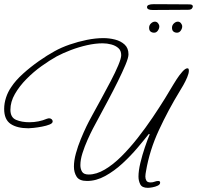

<svg xmlns="http://www.w3.org/2000/svg" viewBox="-26 -871 946 922"><path d="M684 31Q656 31 647.5 14Q639 -3 639 -23Q639 -51 648 -88.5Q657 -126 669.5 -163Q682 -200 693 -226L689 -228Q667 -200 634.5 -161.5Q602 -123 562.5 -86.5Q523 -50 479.5 -26Q436 -2 392 -2Q355 -2 342 -22.5Q329 -43 329 -71Q329 -100 338.5 -134.5Q348 -169 362 -203Q376 -237 389 -264Q398 -283 417.5 -318.5Q437 -354 460.5 -397Q484 -440 506 -482Q528 -524 542 -557.5Q556 -591 556 -606Q556 -628 542.5 -640Q529 -652 508.5 -657.5Q488 -663 467 -663Q432 -663 392 -654Q352 -645 314 -630.5Q276 -616 246 -600Q212 -581 173.5 -553.5Q135 -526 101 -491.5Q67 -457 45.5 -419.5Q24 -382 24 -344Q24 -307 51 -295.5Q78 -284 115 -284Q160 -284 200 -301Q206 -303 209 -303Q217 -303 222 -298.5Q227 -294 227 -288Q227 -279 212 -273Q197 -267 176 -263Q155 -259 136.5 -257Q118 -255 111 -255Q56 -255 25 -276Q-6 -297 -6 -348Q-6 -375 3 -402.5Q12 -430 28 -453Q49 -485 84.5 -517Q120 -549 160.5 -577.5Q201 -606 236 -625Q268 -643 308.5 -657Q349 -671 391 -679.5Q433 -688 471 -688Q499 -688 526.5 -681Q554 -674 572.5 -657Q591 -640 591 -610Q591 -594 576.5 -559.5Q562 -525 540 -480.5Q518 -436 494 -391Q470 -346 450 -309Q430 -272 420 -253Q408 -230 394 -198.5Q380 -167 370 -135.5Q360 -104 360 -78Q360 -60 368 -46.5Q376 -33 400 -33Q437 -33 477.5 -57Q518 -81 558 -121Q598 -161 636 -209.5Q674 -258 707 -307Q740 -356 766 -398Q792 -440 807 -466Q811 -473 823 -491.5Q835 -510 849.5 -526.5Q864 -543 874 -543Q879 -543 880 -539Q881 -535 881 -532Q881 -519 873 -500Q865 -481 854.5 -462.5Q844 -444 837 -433Q782 -343 737 -246Q692 -149 675 -48Q674 -42 673 -36Q672 -30 672 -23Q672 -12 677 -3.5Q682 5 697 5Q708 5 716.5 1.5Q725 -2 734 -2Q743 -2 743 6Q743 15 731.5 20.5Q720 26 706 28.5Q692 31 684 31ZM714 -714Q704 -714 697 -719.5Q690 -725 690 -738Q690 -750 699 -758.5Q708 -767 718 -767Q727 -767 733 -759.5Q739 -752 739 -744Q739 -734 732 -724Q725 -714 714 -714ZM824 -714Q814 -714 807 -719.5Q800 -725 800 -738Q800 -750 809 -758.5Q818 -767 828 -767Q837 -767 843 -759.5Q849 -752 849 -744Q849 -734 842 -724Q835 -714 824 -714ZM707 -823Q680 -823 680 -837Q680 -851 713 -851Q764 -851 811.5 -850.5Q859 -850 884 -850Q900 -850 900 -840Q900 -836 895.5 -830Q891 -824 876 -824Z"/></svg>

Font: Ms Madi
Style: Regular
Weight: 400
Designer: Robert E. Leuschke
Foundry: Robert E. Leuschke
Version: Version 1.010; ttfautohint (v1.8.3)